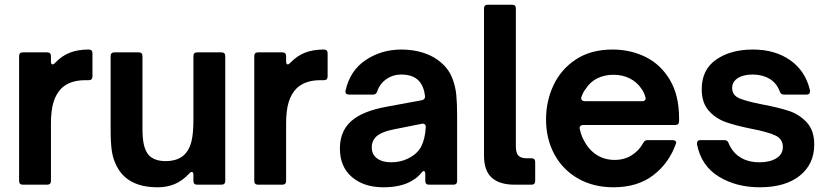

<svg xmlns="http://www.w3.org/2000/svg" viewBox="-20 -783 3513 814"><path d="M77 0Q61 0 61 -16V-545Q61 -561 77 -561H180Q196 -561 196 -545V-523Q196 -510 203 -510Q208 -510 214 -517Q243 -547 277 -560Q311 -573 356 -573Q372 -573 372 -557V-459Q372 -443 356 -443H341Q277 -443 241 -409Q218 -386 207 -350.5Q196 -315 196 -260V-16Q196 0 180 0Z M473 -82Q459 -110 454 -143.5Q449 -177 449 -238V-545Q449 -561 465 -561H568Q584 -561 584 -545V-237Q584 -194 590.5 -167.5Q597 -141 611 -125Q635 -100 682 -100Q740 -100 768 -134Q785 -154 792.5 -187Q800 -220 800 -276V-545Q800 -561 816 -561H919Q935 -561 935 -545V-16Q935 0 919 0H816Q800 0 800 -16V-42Q800 -54 793 -54Q788 -54 782 -47Q754 -17 721.5 -3Q689 11 648 11Q518 11 473 -82Z M1074 0Q1058 0 1058 -16V-545Q1058 -561 1074 -561H1177Q1193 -561 1193 -545V-523Q1193 -510 1200 -510Q1205 -510 1211 -517Q1240 -547 1274 -560Q1308 -573 1353 -573Q1369 -573 1369 -557V-459Q1369 -443 1353 -443H1338Q1274 -443 1238 -409Q1215 -386 1204 -350.5Q1193 -315 1193 -260V-16Q1193 0 1177 0Z M1421 -154Q1421 -238 1485 -282Q1531 -314 1616 -330L1768 -358Q1783 -361 1782 -376Q1777 -417 1756 -440Q1731 -467 1681 -467Q1646 -467 1618 -447.5Q1590 -428 1579 -395Q1575 -382 1562 -382H1460Q1442 -382 1445 -399Q1464 -484 1530.5 -528.5Q1597 -573 1682 -573Q1733 -573 1777 -558.5Q1821 -544 1852 -516Q1883 -489 1897 -453Q1911 -417 1914.5 -381Q1918 -345 1918 -292V-16Q1918 0 1902 0H1799Q1783 0 1783 -16V-44Q1783 -58 1776 -58Q1773 -58 1768 -52Q1751 -31 1732 -20Q1685 11 1605 11Q1523 11 1472 -32.5Q1421 -76 1421 -154ZM1710 -111Q1749 -130 1765.5 -161.5Q1782 -193 1785 -243V-245Q1785 -253 1780 -256.5Q1775 -260 1767 -258L1652 -235Q1598 -225 1574 -203Q1556 -185 1556 -159Q1556 -128 1578.5 -111.5Q1601 -95 1638 -95Q1678 -95 1710 -111Z M2162 0Q2098 0 2065 -29.5Q2032 -59 2032 -123V-747Q2032 -763 2048 -763H2151Q2167 -763 2167 -747V-163Q2167 -135 2177.5 -123.5Q2188 -112 2213 -112H2233Q2249 -112 2249 -96V-16Q2249 0 2233 0Z M2295 -277Q2295 -354 2326.5 -421.5Q2358 -489 2421.5 -531Q2485 -573 2577 -573Q2653 -573 2717 -541.5Q2781 -510 2820 -444.5Q2859 -379 2859 -282V-269Q2859 -253 2843 -253H2452Q2444 -253 2440 -248Q2436 -243 2438 -236Q2445 -205 2456 -187Q2476 -148 2509.5 -126.5Q2543 -105 2586 -105Q2627 -105 2658.5 -125Q2690 -145 2707 -177Q2713 -189 2725 -189H2831Q2839 -189 2843.5 -185Q2848 -181 2846 -175Q2817 -92 2750 -40.5Q2683 11 2581 11Q2496 11 2431 -26Q2366 -63 2330.5 -128.5Q2295 -194 2295 -277ZM2703 -354Q2711 -354 2715 -359Q2719 -364 2716 -372Q2710 -393 2700 -406Q2681 -435 2650 -450.5Q2619 -466 2581 -466Q2543 -466 2512.5 -451Q2482 -436 2463 -406Q2453 -394 2445 -372Q2444 -370 2444 -367Q2444 -361 2448 -357.5Q2452 -354 2459 -354Z M2935 -171V-175Q2935 -189 2949 -189H3051Q3065 -189 3069 -176Q3085 -137 3118.5 -116Q3152 -95 3200 -95Q3244 -95 3271.5 -112Q3299 -129 3299 -160Q3299 -194 3266.5 -209Q3234 -224 3166 -237Q3101 -250 3058 -265Q3015 -280 2985 -313.5Q2955 -347 2955 -405Q2955 -488 3016.5 -530.5Q3078 -573 3172 -573Q3266 -573 3330.5 -527.5Q3395 -482 3414 -400V-395Q3414 -382 3400 -382H3304Q3290 -382 3286 -395Q3272 -432 3241.5 -449.5Q3211 -467 3171 -467Q3131 -467 3107.5 -451.5Q3084 -436 3084 -410Q3084 -379 3115 -366Q3146 -353 3213 -340Q3282 -327 3325.5 -312.5Q3369 -298 3400.5 -264Q3432 -230 3432 -170Q3432 -87 3370.5 -38Q3309 11 3201 11Q3101 11 3027 -34.5Q2953 -80 2935 -171Z"/></svg>

Font: Open Sauce Two
Style: Bold
Weight: 700
Designer: Alfredo Marco Pradil
Foundry: Creative Sauce Fz LLC
Version: Version 1.477